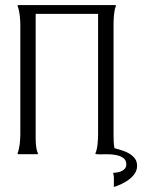

<svg xmlns="http://www.w3.org/2000/svg" viewBox="-20 -608 571 757"><path d="M427.2 73.2Q434.6 73.2 443.6 71.5Q452.6 69.8 460.2 66.2Q467.8 62.5 472.9 56.2Q478 49.8 478 40.5Q478 22.9 465.8 14.6Q453.6 6.3 436.8 3.2Q419.9 0 402.1 0.2Q384.3 0.5 373 0.5Q368.7 0.5 364.5 0.2Q360.4 0 356.4 -1V-3.9Q359.4 -10.7 361.6 -20.5Q363.8 -30.3 364.7 -40.5Q365.7 -50.8 366.2 -61Q366.7 -71.3 366.7 -78.6V-553.2H120.6V-78.6Q120.6 -70.8 120.6 -60.8Q120.6 -50.8 121.3 -40.5Q122.1 -30.3 124 -20.5Q126 -10.7 129.4 -3.9V-1L128.9 0H52.7Q52.2 0 51 -0.5Q49.8 -1 49.3 -1V-3.9Q52.2 -10.7 54.4 -20.5Q56.6 -30.3 57.9 -40.5Q59.1 -50.8 59.6 -61Q60.1 -71.3 60.1 -78.6V-509.3Q60.1 -516.6 59.6 -526.6Q59.1 -536.6 57.9 -547.4Q56.6 -558.1 54.4 -567.6Q52.2 -577.1 49.3 -584V-586.9Q49.8 -586.9 51 -587.4Q52.2 -587.9 52.7 -587.9H434.1L436 -586.9H437V-584Q433.6 -576.7 431.9 -567.1Q430.2 -557.6 429.2 -547.6Q428.2 -537.6 428 -527.6Q427.7 -517.6 427.7 -509.3V-78.6Q427.7 -64.9 428.2 -51.3Q428.7 -37.6 431.2 -23.9Q444.3 -20 460 -15.4Q475.6 -10.7 489 -2.9Q502.4 4.9 511.5 16.6Q520.5 28.3 520.5 45.9Q520.5 62.5 511.5 75.9Q502.4 89.4 488.8 99.6Q475.1 109.9 459.5 117.2Q443.8 124.5 430.2 128.9L428.7 128.4Q428.7 115.7 429.2 101.3Q429.7 86.9 426.3 74.2Z"/></svg>

Font: CAT Linz
Style: Regular
Weight: 400
Designer: Peter Wiegel
Foundry: Peter Wiegel
Version: Version 1.08